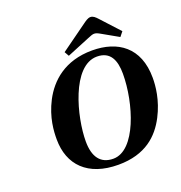

<svg xmlns="http://www.w3.org/2000/svg" viewBox="-159 -1040 1121 1190"><g transform="rotate(-20 401.5 -445.0)"><path d="M344 -755 361 -725 512 -787C531 -795 544 -800 554 -800C566 -800 576 -796 595 -785L701 -725L725 -755L613 -877C599 -892 586 -905 568 -905C551 -905 534 -892 516 -879ZM113 -264C113 -95 219 15 420 15C600 15 691 -74 744 -176C795 -274 803 -366 803 -419C803 -621 675 -707 507 -707C326 -707 224 -611 170 -508C117 -406 113 -316 113 -264ZM278 -190C278 -349 357 -661 522 -661C611 -661 638 -594 638 -506C638 -312 551 -31 403 -31C319 -31 278 -88 278 -190Z"/></g></svg>

Font: Heuristica
Style: Bold Italic
Weight: 700
Italic angle: -13°
Version: Version 1.0.1